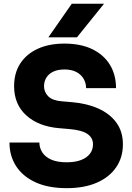

<svg xmlns="http://www.w3.org/2000/svg" viewBox="-20 -984 706 1024"><path d="M336.2 19.5Q237 19.5 168.9 -12Q100.8 -43.5 65.6 -98.4Q30.5 -153.2 30.5 -224H190Q190 -196.2 205.2 -171.9Q220.5 -147.5 252.6 -133Q284.8 -118.5 336.2 -118.5Q382 -118.5 413.1 -130.9Q444.2 -143.2 460.1 -164.6Q476 -186 476 -214Q476 -249.2 446 -269.8Q416 -290.2 349.2 -295.8L293.8 -300.5Q184.8 -310 120 -368.8Q55.2 -427.5 55.2 -524.5Q55.2 -595.2 88.5 -646Q121.8 -696.8 182 -724.1Q242.2 -751.5 323.8 -751.5Q410.2 -751.5 471.6 -722Q533 -692.5 565.9 -639Q598.8 -585.5 598.8 -514H439.2Q439.2 -540.8 426.1 -563.5Q413 -586.2 387.4 -599.9Q361.8 -613.5 323.8 -613.5Q287.8 -613.5 263.5 -601.6Q239.2 -589.8 227 -569.4Q214.8 -549 214.8 -524.5Q214.8 -493.5 236.8 -470.8Q258.8 -448 309.2 -443.8L364.8 -439Q445 -432.2 505.9 -404.5Q566.8 -376.8 601.1 -329.4Q635.5 -282 635.5 -214Q635.5 -144 599.1 -91.2Q562.8 -38.5 495.9 -9.5Q429 19.5 336.2 19.5ZM238 -785 362.8 -964H534.8L390.5 -785Z"/></svg>

Font: SVN-Sora Variable
Style: Regular
Weight: 400
Designer: Jonathan Barnbrook, Julián Moncada
Foundry: Barnbrook Fonts
Version: Version 2.000 - Viet hoa boi STYLEno.1 Fonts